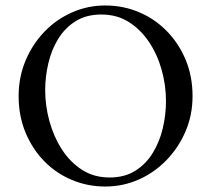

<svg xmlns="http://www.w3.org/2000/svg" viewBox="-20 -671 770 701"><path d="M364 -651Q429 -651 486.5 -627Q544 -603 588 -558.5Q632 -514 657.5 -453.5Q683 -393 683 -320Q683 -251 657.5 -191.5Q632 -132 588 -86.5Q544 -41 486.5 -15.5Q429 10 364 10Q300 10 242.5 -14Q185 -38 141.5 -82.5Q98 -127 73 -187.5Q48 -248 48 -320Q48 -389 73 -449Q98 -509 141.5 -554.5Q185 -600 242.5 -625.5Q300 -651 364 -651ZM350 -618Q295 -618 256 -593.5Q217 -569 192.5 -529Q168 -489 156.5 -440Q145 -391 145 -342Q145 -285 160.5 -228.5Q176 -172 206 -125.5Q236 -79 279.5 -51Q323 -23 380 -23Q435 -23 474 -47.5Q513 -72 538 -113Q563 -154 574.5 -203.5Q586 -253 586 -302Q586 -359 570.5 -415Q555 -471 524.5 -517Q494 -563 450.5 -590.5Q407 -618 350 -618Z"/></svg>

Font: Amiri
Style: Regular
Weight: 400
Designer: Khaled Hosny
Version: Version 0.114